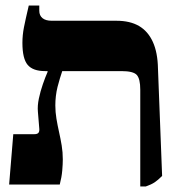

<svg xmlns="http://www.w3.org/2000/svg" viewBox="-20 -667 657 694"><path d="M487 7V-343Q487 -382 474.5 -396Q462 -410 419 -410H143Q99 -410 80 -432.5Q61 -455 61 -512Q61 -540 66.5 -568Q72 -596 84 -647H122V-628Q122 -611 133.5 -601.5Q145 -592 167 -592H401Q450 -592 482.5 -573Q515 -554 532.5 -515.5Q550 -477 551 -419L566 -31Q551 -16 539 -8Q527 0 507 7ZM13 0 28 -182H104Q115 -182 119 -187Q123 -192 122 -202L117 -263Q115 -285 120.5 -311Q126 -337 135 -363Q144 -389 152 -407V-448H205V-410Q201 -398 196.5 -383.5Q192 -369 188 -353Q184 -337 182 -320Q180 -303 180 -286Q180 -262 184 -238Q188 -214 193.5 -189.5Q199 -165 203 -141Q207 -117 207 -91Q207 -74 205 -50.5Q203 -27 196 0Z"/></svg>

Font: Noto Serif Hebrew ExtraBold
Style: Regular
Weight: 800
Version: Version 2.003